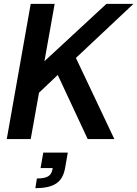

<svg xmlns="http://www.w3.org/2000/svg" viewBox="-20 -720 711 994"><path d="M15 0H139L182 -240L279 -332L434 0H572L373 -420L671 -700H531L210 -403L263 -700H139ZM163 254C261 254 304 223 317 150L331 70H204L190 150H253C247 184 235 204 171 204Z"/></svg>

Font: Uncut Sans Semibold
Style: Italic
Weight: 600
Italic angle: -10°
Designer: Kasper Nordkvist
Foundry: Uncut Type
Version: Version 1.111;FEAKit 1.0